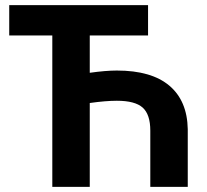

<svg xmlns="http://www.w3.org/2000/svg" viewBox="-20 -731 811 751"><path d="M559.1 -592.3H331.1V-446.3Q393.6 -455.1 437 -455.1Q572.3 -455.1 642.3 -396Q712.4 -336.9 714.4 -225.6V0H567.9V-220.2Q567.9 -283.2 538.1 -310.1Q508.3 -336.9 437 -336.9Q393.6 -336.9 331.1 -328.1V0H184.6V-592.3H16.1V-710.9H559.1Z"/></svg>

Font: Roboto
Style: Bold
Weight: 700
Designer: Google
Version: Version 2.134; 2016; ttfautohint (v1.6)